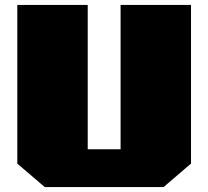

<svg xmlns="http://www.w3.org/2000/svg" viewBox="-20 -757 843 777"><path d="M161 0 50 -95V-737H335V-153H468V-737H753V-95L642 0Z"/></svg>

Font: Tomorrow ExtraBold
Style: Regular
Weight: 800
Designer: Tony de Marco, Monica Rizzolli
Foundry: Just in Type
Version: Version 2.002